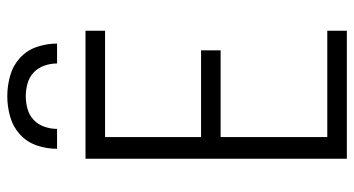

<svg xmlns="http://www.w3.org/2000/svg" viewBox="-248 -748 995 540"><g transform="rotate(-90 250.0 -477.5)"><path d="M74 0V-735H434V-680H135V-410H379V-355H135V-55H434V0ZM102 -815Q102 -844 111.5 -872Q121 -900 142.5 -919.5Q164 -939 192.5 -947Q221 -955 250 -955Q279 -955 307.5 -947Q336 -939 357.5 -919.5Q379 -900 388.5 -872Q398 -844 398 -815H342Q342 -833 336 -850.5Q330 -868 317 -880.5Q304 -893 286 -898Q268 -903 250 -903Q232 -903 214 -898Q196 -893 183 -880.5Q170 -868 164 -850.5Q158 -833 158 -815Z"/></g></svg>

Font: Iosevka Light
Style: Regular
Weight: 300
Monospace: yes
Designer: Belleve Invis
Foundry: Belleve Invis
Version: Version 32.5.0; ttfautohint (v1.8.4)